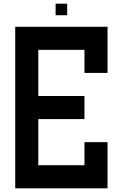

<svg xmlns="http://www.w3.org/2000/svg" viewBox="-20 -1020 665 1040"><path d="M437.5 -500V-375H187.5V-125H437.5V-250H562.5V0H62.5V-875H562.5V-625H437.5V-750H187.5V-500ZM343.8 -937.5H281.2V-1000H343.8Z"/></svg>

Font: Oldtimer
Style: Regular
Weight: 400
Designer: GGBotNet
Foundry: GGBotNet
Version: 1.00